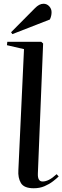

<svg xmlns="http://www.w3.org/2000/svg" viewBox="-20 -990 333 1024"><path d="M108 -728 17 -749 19 -767H200L210 -758L182 -65Q180 -22 207 -22Q223 -22 241 -31Q259 -40 282 -61L293 -49Q282 -38 262.5 -23Q243 -8 217.5 3Q192 14 160 14Q108 14 91.5 -14Q75 -42 78 -83ZM166 -946Q189 -970 212 -970Q230 -970 242.5 -956.5Q255 -943 255 -925Q255 -905 246 -886L46 -808L39 -818Z"/></svg>

Font: Literata 72pt Medium
Style: Italic
Weight: 500
Italic angle: -2°
Designer: Latin by Veronika Burian and Jose Scaglione. Greek by Irene Vlachou. Cyrillic by Vera Evstafieva
Foundry: TypeTogether
Version: Version 3.002